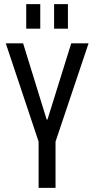

<svg xmlns="http://www.w3.org/2000/svg" viewBox="-20 -910 456 930"><path d="M8 -700H92L206 -331H210L325 -700H409L248 -221H168ZM167 -259H249V0H167ZM175 -890V-771H107V-890ZM309 -890V-771H242V-890Z"/></svg>

Font: Pathway Extreme Condensed
Style: Regular
Weight: 400
Width: 3
Version: Version 1.001;gftools[0.9.26]